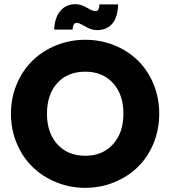

<svg xmlns="http://www.w3.org/2000/svg" viewBox="-20 -905 826 932"><path d="M394 6.8Q319.8 6.8 253.7 -20Q187.5 -46.9 138.9 -93.8Q90.3 -140.6 61.8 -208Q33.2 -275.4 33.2 -353Q33.2 -430.7 61.8 -497.8Q90.3 -564.9 138.9 -611.8Q187.5 -658.7 253.7 -685.3Q319.8 -711.9 394 -711.9Q468.3 -711.9 534.4 -685.3Q600.6 -658.7 648.7 -611.8Q696.8 -564.9 724.9 -497.8Q752.9 -430.7 752.9 -353Q752.9 -275.4 724.9 -208Q696.8 -140.6 648.4 -93.8Q600.1 -46.9 533.9 -20Q467.8 6.8 394 6.8ZM208 -353Q208 -260.3 258.5 -204.6Q309.1 -148.9 394 -148.9Q478 -148.9 528.6 -204.8Q579.1 -260.7 579.1 -353Q579.1 -446.3 528.6 -501.7Q478 -557.1 394 -557.1Q308.6 -557.1 258.3 -502Q208 -446.8 208 -353ZM332 -761.2H243.2Q245.1 -818.8 272.7 -851.8Q300.3 -884.8 346.2 -884.8Q372.6 -884.8 402.8 -867.2Q404.3 -866.2 408.7 -863.8Q413.1 -861.3 414.8 -860.4Q416.5 -859.4 420.4 -857.7Q424.3 -856 426.5 -855Q428.7 -854 432.1 -853Q435.5 -852.1 438.7 -851.6Q441.9 -851.1 444.8 -851.1Q461.4 -851.1 462.9 -883.8H553.2Q551.8 -821.3 524.9 -790Q498 -758.8 450.2 -758.8Q421.4 -758.8 392.1 -777.8Q389.6 -779.3 383.5 -782.5Q377.4 -785.6 374.5 -787.1Q371.6 -788.6 366.9 -790.5Q362.3 -792.5 358.6 -793.2Q355 -793.9 351.1 -793.9Q335 -793.9 332 -761.2Z"/></svg>

Font: SVN-Poppins
Style: Bold
Weight: 700
Designer: Ninad Kale (Devanagari), Jonny Pinhorn (Latin)
Foundry: Indian Type Foundry
Version: Version 3.200;PS 1.000;hotconv 16.6.54;makeotf.lib2.5.65590